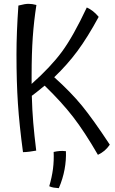

<svg xmlns="http://www.w3.org/2000/svg" viewBox="-20 -724 602 1002"><path d="M553 31Q540 50 525 62.5Q510 75 491 84Q421 -37 361 -114.5Q301 -192 213 -277Q181 -251 169 -241.5Q157 -232 146 -224Q148 -149 153.5 -84Q159 -19 169 62Q154 65 134 67.5Q114 70 100 70Q81 -71 73.5 -183.5Q66 -296 66 -440Q66 -497 68.5 -560.5Q71 -624 76 -695Q96 -700 107.5 -702Q119 -704 129 -704Q139 -704 149 -702.5Q159 -701 170 -698Q157 -615 151 -529.5Q145 -444 145 -331Q145 -320 145 -308.5Q145 -297 145 -286Q245 -375 303.5 -454.5Q362 -534 433 -685Q449 -678 464.5 -666Q480 -654 495 -636Q437 -529 384 -457.5Q331 -386 263 -321Q350 -243 408 -172Q466 -101 553 31ZM260 69Q278 65 292.5 64Q307 63 324 65Q326 111 317 160Q308 209 287 258Q272 257 260 255Q248 253 237 248Q251 200 256.5 157.5Q262 115 260 69Z"/></svg>

Font: Atma
Style: Regular
Weight: 400
Designer: Gregori Vincens, Jeremie Hornus, Riccardo Olocco, Yoann Minet.
Foundry: black foundry
Version: Version 1.102;PS 1.100;hotconv 1.0.86;makeotf.lib2.5.63406